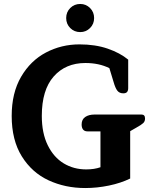

<svg xmlns="http://www.w3.org/2000/svg" viewBox="-20 -934 784 969"><path d="M314 -843Q314 -873 334.5 -893.5Q355 -914 385 -914Q414 -914 434.5 -893.5Q455 -873 455 -843Q455 -813 434.5 -792.5Q414 -772 385 -772Q355 -772 334.5 -792.5Q314 -813 314 -843ZM39 -349Q39 -465 86.5 -546.5Q134 -628 212 -669Q290 -710 381 -710Q461 -710 523.5 -688.5Q586 -667 627 -633V-489Q627 -477 621.5 -470Q616 -463 602 -463Q583 -463 572.5 -476Q562 -489 553 -521L532 -590Q480 -616 411 -616Q311 -616 251 -548Q191 -480 191 -349Q191 -262 221 -201Q251 -140 301.5 -109.5Q352 -79 415 -79Q456 -79 487 -90V-271H421Q407 -271 399.5 -280Q392 -289 392 -306Q392 -331 410 -343.5Q428 -356 458 -356H694Q712 -356 712 -336Q712 -322 703.5 -313.5Q695 -305 670 -291L637 -272V-33Q590 -10 530 2.5Q470 15 410 15Q309 15 225 -24Q141 -63 90 -145Q39 -227 39 -349Z"/></svg>

Font: Maitree
Style: Bold
Weight: 700
Designer: CadsonDemak Team
Foundry: CadsonDemak
Version: Version 1.002